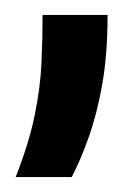

<svg xmlns="http://www.w3.org/2000/svg" viewBox="-20 -101 188 257"><path d="M1 136Q19 90 26.5 53Q34 16 35.5 -16.5Q37 -49 37 -81H124Q124 -29 117 11Q110 51 99 82Q88 113 76 136Z"/></svg>

Font: Bricolage Grotesque 18pt
Style: Regular
Weight: 400
Version: Version 1.001;gftools[0.9.33.dev8+g029e19f]